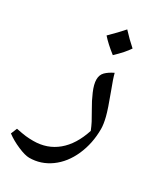

<svg xmlns="http://www.w3.org/2000/svg" viewBox="-256 -721 910 1058"><g transform="rotate(30 199.0 -191.5)"><path d="M113.8 250Q87.4 250 41.3 230.2Q-4.9 210.4 -40 184.1L-23.9 145Q17.1 153.3 39.1 155.8Q61 158.2 86.9 158.2Q174.8 158.2 238 105.7Q301.3 53.2 334 -47.9Q323.2 -74.7 313 -94.2Q302.7 -113.8 278.3 -156.2Q256.3 -192.9 237.8 -236.1Q219.2 -279.3 219.2 -309.1Q219.2 -338.9 237.5 -357.2Q255.9 -375.5 288.1 -391.1Q295.9 -359.4 321.3 -293.5Q356.9 -199.2 367.4 -156.7Q377.9 -114.3 377.9 -85Q377.9 6.8 343.5 84.5Q309.1 162.1 248.3 206.1Q187.5 250 113.8 250ZM306.6 -556.2Q281.7 -518.6 230.5 -470.2Q178.2 -510.7 146.5 -546.9Q196.3 -595.7 228.5 -632.8Q267.1 -590.8 306.6 -556.2Z"/></g></svg>

Font: Droid Arabic Naskh
Style: Regular
Weight: 400
Designer: Pascal Zoghbi
Foundry: Ascender Corporation
Version: Version 1.00